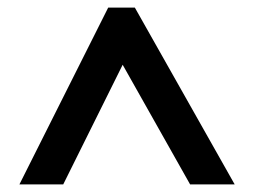

<svg xmlns="http://www.w3.org/2000/svg" viewBox="-20 -738 666 504"><path d="M31 -254 264 -718H334L596 -254H479L302 -568L146 -254Z"/></svg>

Font: Noto Sans Tamil
Style: Regular
Weight: 400
Designer: Jelle Bosma - Monotype Design Team
Foundry: Monotype Imaging Inc.
Version: Version 2.003